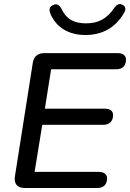

<svg xmlns="http://www.w3.org/2000/svg" viewBox="-20 -934 646 954"><path d="M103 0H465C493 0 512 -16 512 -48C512 -68 497 -80 470 -80H152L190 -314H495C522 -314 542 -331 542 -362C542 -383 527 -394 500 -394H203L234 -590H559C587 -590 606 -606 606 -638C606 -658 591 -670 564 -670H200C168 -670 148 -654 143 -622L54 -57C49 -20 66 0 103 0ZM404 -760C483 -760 552 -792 597 -871C608 -890 603 -904 587 -911C571 -918 560 -911 548 -895C511 -840 468 -818 407 -818C347 -818 310 -840 287 -887C276 -909 263 -917 246 -910C228 -903 221 -889 230 -867C259 -796 324 -760 404 -760Z"/></svg>

Font: SN Pro Medium
Style: Italic
Weight: 400
Italic angle: -9°
Designer: Tobias Whetton
Foundry: Supernotes
Version: Version 1.001;Glyphs 3.2 (3249)